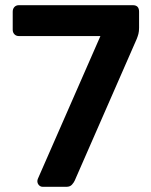

<svg xmlns="http://www.w3.org/2000/svg" viewBox="-20 -720 583 740"><path d="M145 0Q136 0 130 -6.5Q124 -13 124 -22Q124 -26 126 -31L367 -581H53Q42 -581 35.5 -588Q29 -595 29 -605V-675Q29 -686 35.5 -693Q42 -700 53 -700H492Q516 -700 516 -675V-613Q516 -599 513.5 -589.5Q511 -580 507 -570L268 -24Q265 -17 257.5 -8.5Q250 0 236 0Z"/></svg>

Font: Rubik Medium
Style: Regular
Weight: 500
Designer: Hubert and Fischer
Foundry: Hubert and Fischer
Version: Version 2.300; ttfautohint (v1.8.4.7-5d5b);gftools[0.9.30]